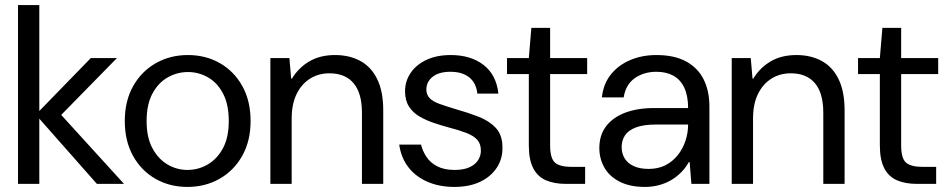

<svg xmlns="http://www.w3.org/2000/svg" viewBox="-20 -725 3732 757"><path d="M362 0 121 -273 338 -496H441L193 -243V-303L469 0ZM51 0V-705H135V0Z M719 12Q649 12 593 -20Q537 -52 504.5 -110.5Q472 -169 472 -248Q472 -327 505 -385.5Q538 -444 594.5 -476Q651 -508 721 -508Q791 -508 847 -476Q903 -444 935.5 -385.5Q968 -327 968 -248Q968 -169 935 -110.5Q902 -52 845.5 -20Q789 12 719 12ZM719 -55Q762 -55 799 -76.5Q836 -98 859 -140.5Q882 -183 882 -248Q882 -313 859.5 -356Q837 -399 800 -420Q763 -441 721 -441Q679 -441 641.5 -420Q604 -399 581 -356Q558 -313 558 -248Q558 -183 581 -140.5Q604 -98 640.5 -76.5Q677 -55 719 -55Z M1046 0V-496H1121L1128 -415H1131Q1157 -458 1199.5 -483Q1242 -508 1301 -508Q1358 -508 1401 -484.5Q1444 -461 1467.5 -412.5Q1491 -364 1491 -290V0H1407V-281Q1407 -358 1374 -397Q1341 -436 1279 -436Q1236 -436 1202.5 -415Q1169 -394 1149.5 -354.5Q1130 -315 1130 -257V0Z M1771 12Q1712 12 1665 -8.5Q1618 -29 1589.5 -66.5Q1561 -104 1554 -155H1640Q1646 -130 1661 -107Q1676 -84 1703.5 -69.5Q1731 -55 1772 -55Q1808 -55 1831 -65.5Q1854 -76 1865 -93.5Q1876 -111 1876 -131Q1876 -158 1861.5 -174Q1847 -190 1818.5 -201Q1790 -212 1751 -222Q1721 -230 1690 -240.5Q1659 -251 1633.5 -266Q1608 -281 1592.5 -305Q1577 -329 1577 -365Q1577 -405 1599 -437.5Q1621 -470 1661.5 -489Q1702 -508 1757 -508Q1836 -508 1886.5 -469Q1937 -430 1945 -356H1862Q1858 -397 1830.5 -419.5Q1803 -442 1756 -442Q1710 -442 1685.5 -422Q1661 -402 1661 -372Q1661 -352 1673.5 -338.5Q1686 -325 1712.5 -315.5Q1739 -306 1779 -294Q1825 -281 1866.5 -265Q1908 -249 1934.5 -221Q1961 -193 1961 -144Q1962 -99 1938.5 -63.5Q1915 -28 1872.5 -8Q1830 12 1771 12Z M2211 0Q2166 0 2133 -14Q2100 -28 2082.5 -61.5Q2065 -95 2065 -152V-433H1979V-496H2065L2075 -615H2149V-496H2295V-433H2149V-152Q2149 -101 2168 -84Q2187 -67 2235 -67H2287V0Z M2523 12Q2463 12 2422.5 -9Q2382 -30 2362.5 -65Q2343 -100 2343 -141Q2343 -192 2369.5 -227Q2396 -262 2444.5 -280.5Q2493 -299 2559 -299H2693Q2693 -347 2678 -379Q2663 -411 2635 -426.5Q2607 -442 2568 -442Q2519 -442 2483 -417Q2447 -392 2439 -341H2353Q2359 -395 2389 -432Q2419 -469 2465.5 -488.5Q2512 -508 2568 -508Q2639 -508 2685.5 -482.5Q2732 -457 2754.5 -411.5Q2777 -366 2777 -305V0H2706L2699 -86H2696Q2683 -63 2665 -45Q2647 -27 2625.5 -14.5Q2604 -2 2578 5Q2552 12 2523 12ZM2537 -59Q2575 -59 2603.5 -73.5Q2632 -88 2652 -113Q2672 -138 2682.5 -169.5Q2693 -201 2693 -234H2566Q2517 -234 2487 -222.5Q2457 -211 2444 -191Q2431 -171 2431 -145Q2431 -119 2443.5 -99.5Q2456 -80 2480 -69.5Q2504 -59 2537 -59Z M2865 0V-496H2940L2947 -415H2950Q2976 -458 3018.5 -483Q3061 -508 3120 -508Q3177 -508 3220 -484.5Q3263 -461 3286.5 -412.5Q3310 -364 3310 -290V0H3226V-281Q3226 -358 3193 -397Q3160 -436 3098 -436Q3055 -436 3021.5 -415Q2988 -394 2968.5 -354.5Q2949 -315 2949 -257V0Z M3595 0Q3550 0 3517 -14Q3484 -28 3466.5 -61.5Q3449 -95 3449 -152V-433H3363V-496H3449L3459 -615H3533V-496H3679V-433H3533V-152Q3533 -101 3552 -84Q3571 -67 3619 -67H3671V0Z"/></svg>

Font: DM Sans 36pt
Style: Regular
Weight: 400
Designer: Colophon Foundry, Jonny Pinhorn
Foundry: Colophon Foundry
Version: Version 4.004;gftools[0.9.30]